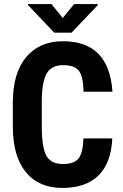

<svg xmlns="http://www.w3.org/2000/svg" viewBox="-20 -926 610 956"><path d="M290 9.8Q172.9 9.8 108.4 -69.3Q43.9 -148.4 43.9 -295.9V-415.5Q43.9 -562.5 110.4 -641.6Q176.8 -720.7 293.9 -720.7Q522.9 -720.7 540 -469.2H396Q394.5 -544.9 373 -573.2Q351.6 -601.6 294.4 -601.6Q237.3 -601.6 213.4 -561.5Q189.5 -521.5 188 -428.7V-294.4Q188.5 -188.5 211.9 -148.9Q235.4 -109.4 292.5 -109.4Q349.6 -109.4 371.1 -136.7Q392.6 -164.1 395.5 -236.8H539.1Q533.7 -115.2 470.7 -52.7Q407.7 9.8 290 9.8ZM466.8 -905.8V-900.4L335.9 -763.2H250L119.1 -901.4V-905.8H236.3L292.5 -836.4L349.1 -905.8Z"/></svg>

Font: RobotoCondensed-Bold
Style: Bold
Weight: 700
Designer: Google
Version: Version 2.001240; 2014